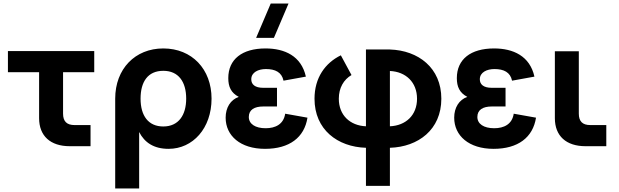

<svg xmlns="http://www.w3.org/2000/svg" viewBox="-20 -830 3512 1090"><path d="M25 -420H202V-159C202 -58.5 266 0 376 0H494V-120H403C359 -120 338 -141 338 -185V-420H515V-540H25Z M770 240V-80.5C800.5 -21 853 15 937 15C1075 15 1181 -102 1181 -270C1181 -437 1070 -555 907 -555C747 -555 634 -439 634 -270V240ZM907 -112C822 -112 778 -173 778 -270C778 -364 818 -428 907 -428C993 -428 1037 -366 1037 -270C1037 -177 994 -112 907 -112Z M1618 -810H1517L1434 -615H1535ZM1484.5 15C1623 15 1708 -49.5 1725.5 -162L1599 -184.5C1590 -124.5 1543.5 -102 1488 -102C1429 -102 1392.5 -126.5 1392.5 -166C1392.5 -207 1424.5 -225.5 1474.5 -225.5H1552.5V-331.5H1474.5C1427 -331.5 1406.5 -351 1406.5 -380C1406.5 -419.5 1446.5 -438 1489.5 -438C1542.5 -438 1579.5 -420 1589.5 -372L1716.5 -395C1690.5 -512.5 1595.5 -555 1487.5 -555C1354.5 -555 1276 -493.5 1276 -386.5C1276 -337.5 1291.5 -303 1335.5 -280C1288.5 -263.5 1261 -219 1261 -162C1261 -59.5 1344.5 15 1484.5 15Z M2057.5 225H2193.5V9C2354.5 4 2485.5 -94 2485.5 -269.5C2485.5 -445 2354.5 -544 2193.5 -549H2057.5V-113C1967 -117 1903.5 -176 1903.5 -269.5C1903.5 -331 1931 -378 1975.5 -404L1915 -516C1826 -472.5 1765.5 -388.5 1765.5 -269.5C1765.5 -94 1896.5 4 2057.5 9ZM2193.5 -427C2284 -423 2347.5 -363 2347.5 -269.5C2347.5 -176 2284 -117 2193.5 -113Z M2782 15C2920.5 15 3005.5 -49.5 3023 -162L2896.5 -184.5C2887.5 -124.5 2841 -102 2785.5 -102C2726.5 -102 2690 -126.5 2690 -166C2690 -207 2722 -225.5 2772 -225.5H2850V-331.5H2772C2724.5 -331.5 2704 -351 2704 -380C2704 -419.5 2744 -438 2787 -438C2840 -438 2877 -420 2887 -372L3014 -395C2988 -512.5 2893 -555 2785 -555C2652 -555 2573.5 -493.5 2573.5 -386.5C2573.5 -337.5 2589 -303 2633 -280C2586 -263.5 2558.5 -219 2558.5 -162C2558.5 -59.5 2642 15 2782 15Z M3422 -120H3331C3287 -120 3266 -141 3266 -185V-539H3130V-159C3130 -58.5 3194 0 3304 0H3422Z"/></svg>

Font: Vela Sans ExtBd
Style: Regular
Weight: 800
Designer: Principal design: Mikhail Sharanda - project Manrope.
Design modification: Ravid Balaliev
Foundry: Mikhail Sharanda
Version: Version 1.001